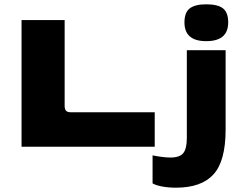

<svg xmlns="http://www.w3.org/2000/svg" viewBox="-20 -681 1139 891"><path d="M280 -588V-190Q280 -174 286.5 -167Q293 -160 309 -160H698V0H80V-588ZM836 -577Q836 -623 860.5 -642Q885 -661 937 -661Q991 -661 1015 -642Q1039 -623 1039 -577Q1039 -490 937 -490Q836 -490 836 -577ZM688 170V40Q738 50 771 50Q814 50 830.5 29.5Q847 9 847 -40V-448H1027V-80Q1027 67 970.5 128.5Q914 190 797 190Q762 190 732.5 184.5Q703 179 688 170Z"/></svg>

Font: Dashboard
Style: Regular
Weight: 400
Designer: jaiki
Version: Version 1.000